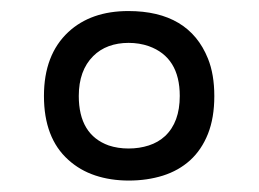

<svg xmlns="http://www.w3.org/2000/svg" viewBox="-20 -875 457 339"><path d="M100.6 -592.8Q57.6 -631.3 57.6 -705.6Q57.6 -778.3 100.6 -818.4Q140.6 -855.5 206.5 -855.5Q313.5 -855.5 347.2 -771.5Q358.4 -743.7 358.4 -705.3Q358.4 -667 347.2 -638.7Q335.9 -610.4 315.7 -592Q295.4 -573.7 267.6 -564.9Q239.7 -556.2 207.5 -556.2Q175.3 -556.2 148.2 -565.2Q121.1 -574.2 100.6 -592.8ZM171.9 -618.2Q188 -612.8 207 -612.8Q226.1 -612.8 242.7 -618.2Q259.3 -623.5 271.5 -634.8Q297.4 -659.2 297.4 -705.6Q297.4 -773.9 242.7 -793.5Q226.1 -799.3 207 -799.3Q188 -799.3 172.1 -793.5Q156.2 -787.6 144.5 -775.9Q119.1 -750.5 119.1 -705.6Q119.1 -637.2 171.9 -618.2Z"/></svg>

Font: Duru Sans
Style: Regular
Weight: 400
Designer: Onur Yazõcõgil
Foundry: Onur Yazõcõgil
Version: Version 1.001